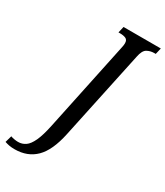

<svg xmlns="http://www.w3.org/2000/svg" viewBox="-366 -808 984 1142"><g transform="rotate(30 126.0 -237.0)"><path d="M-67 240Q-89 240 -104.5 237Q-120 234 -135 229L-122 183Q-112 187 -97.5 189.5Q-83 192 -71 192Q-43 192 -20.5 176.5Q2 161 20.5 121Q39 81 54 9L183 -604Q185 -611 186 -620Q187 -629 187 -634Q187 -657 171.5 -664Q156 -671 132 -671H121L131 -714H387L377 -671H367Q340 -671 318 -658.5Q296 -646 287 -600L158 7Q132 130 76.5 185Q21 240 -67 240Z"/></g></svg>

Font: Noto Serif ExtraCondensed Medium
Style: Italic
Weight: 500
Width: 2
Italic angle: -12°
Designer: Monotype Design Team
Foundry: Monotype Imaging Inc.
Version: Version 2.013; ttfautohint (v1.8.4.7-5d5b)